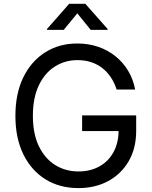

<svg xmlns="http://www.w3.org/2000/svg" viewBox="-20 -962 786 992"><path d="M385.3 9.8Q288.1 9.8 214.8 -35.6Q141.6 -81.1 100.6 -164.8Q59.6 -248.5 59.6 -363.3Q59.6 -479 100.6 -562.7Q141.6 -646.5 213.9 -691.9Q286.1 -737.3 379.4 -737.3Q437 -737.3 487.1 -720.2Q537.1 -703.1 576.7 -671.4Q616.2 -639.6 642.3 -595.9Q668.5 -552.2 678.2 -499.5H582.5Q571.3 -534.7 552.7 -562.5Q534.2 -590.3 508.5 -610.4Q482.9 -630.4 450.7 -640.9Q418.5 -651.4 379.9 -651.4Q315.9 -651.4 263.7 -618.4Q211.4 -585.4 180.7 -521.2Q149.9 -457 149.9 -363.3Q149.9 -270.5 180.9 -206.5Q211.9 -142.6 265.1 -109.4Q318.4 -76.2 385.3 -76.2Q446.8 -76.2 493.7 -102.3Q540.5 -128.4 566.7 -176.5Q592.8 -224.6 592.8 -290L620.6 -284.7H404.3V-365.7H683.6V-286.1Q683.6 -195.8 645 -129.4Q606.4 -63 539.3 -26.6Q472.2 9.8 385.3 9.8ZM309.1 -807.6H222.7V-812L337.4 -942.4H420.9L536.1 -812V-807.6H448.7L379.4 -893.1Z"/></svg>

Font: Inter Variable
Style: Regular
Weight: 400
Designer: Rasmus Andersson
Foundry: rsms
Version: Version 4.001;git-9221beed3